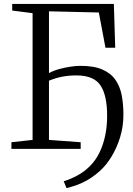

<svg xmlns="http://www.w3.org/2000/svg" viewBox="-20 -763 684 984"><path d="M321 201 306.5 166Q321.5 161.5 344 152.2Q366.5 143 392.5 127Q418.5 111 443 86Q471 57.5 490 18.5Q509 -20.5 519 -67.8Q529 -115 529 -167Q529.5 -272.5 495.5 -324.5Q461.5 -376.5 371.5 -376.5Q333 -376.5 300 -370.2Q267 -364 231 -349.5V-46L393.5 -34V0H38.5V-34L147 -46V-695.5L42.5 -709V-743H563.5L570.5 -518.5H520.5L486.5 -699L231 -705V-388.5Q254 -401 283.2 -409Q312.5 -417 341 -421.2Q369.5 -425.5 389.5 -425.5Q460.5 -426 504.5 -406.8Q548.5 -387.5 572 -353.2Q595.5 -319 604 -273.5Q612.5 -228 612.5 -175Q612.5 -113.5 595.2 -58.5Q578 -3.5 550.8 40.8Q523.5 85 491.5 113.5Q456 144.5 424.8 161.8Q393.5 179 367.5 187.5Q341.5 196 321 201Z"/></svg>

Font: Merriweather 60pt Light
Style: Regular
Weight: 300
Version: Version 2.100